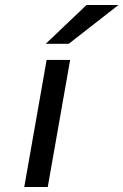

<svg xmlns="http://www.w3.org/2000/svg" viewBox="-20 -752 496 772"><path d="M77.5 0 167.5 -511H262L172 0ZM164 -576 328 -732H456.5L256.5 -576Z"/></svg>

Font: Overpass Medium
Style: Italic
Weight: 500
Italic angle: -10°
Designer: Delve Withrington, Dave Bailey, Thomas Jockin
Foundry: Delve Fonts LLC
Version: Version 4.000